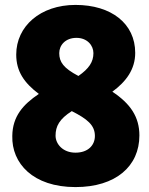

<svg xmlns="http://www.w3.org/2000/svg" viewBox="-20 -736 607 781"><path d="M547 -185C547 -60 451 25 287 25C114 25 27 -72 30 -183C31 -263 74 -311 138 -354C78 -399 46 -446 46 -514C46 -629 144 -716 287 -716C433 -716 530 -640 530 -521C530 -454 493 -404 437 -363C511 -314 547 -260 547 -185ZM360 -520C360 -551 335 -582 291 -582C246 -582 221 -552 221 -520C221 -484 238 -459 299 -427C342 -457 360 -484 360 -520ZM366 -183C366 -227 335 -252 272 -284C222 -252 206 -223 206 -184C206 -151 235 -115 287 -115C338 -115 366 -145 366 -183Z"/></svg>

Font: Repo Black
Style: Regular
Weight: 900
Designer: Stefan Peev
Foundry: Context Ltd
Version: Version 1.502